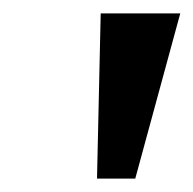

<svg xmlns="http://www.w3.org/2000/svg" viewBox="-20 -743 288 286"><path d="M124.5 -477 130 -723H248.5L181.5 -477Z"/></svg>

Font: Public Sans Medium
Style: Italic
Weight: 500
Italic angle: -8°
Designer: The Public Sans project authors (U.S. Web Design System). Libre Franklin designed by Pablo Impallari and Rodrigo Fuenzal
Version: Version 1.007; ttfautohint (v1.8.1) -l 8 -r 50 -G 200 -x 14 